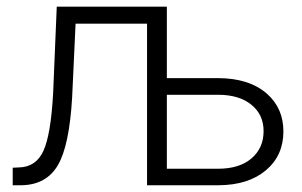

<svg xmlns="http://www.w3.org/2000/svg" viewBox="-20 -548 894 568"><path d="M473.6 -316.9H626Q717.8 -316.4 770 -270.5Q818.4 -227.5 818.4 -159.2Q818.4 -87.9 766.6 -44.2Q714.8 -0.5 627 0H415V-478H203.6L193.4 -259.8Q185.1 -116.7 151.1 -59.1Q117.2 -1.5 44.4 0H17.6V-51.8L36.1 -52.7Q86.4 -53.7 108.4 -101.6Q130.4 -149.4 137.2 -272.5L147.9 -528.3H473.6ZM473.6 -267.6V-48.8H625Q688 -48.8 723.9 -79.3Q759.8 -109.9 759.8 -160.2Q759.8 -208.5 724.1 -237.8Q688.5 -267.1 627.4 -267.6Z"/></svg>

Font: Roboto-Light
Style: Regular
Weight: 300
Designer: Google
Version: Version 2.137; 2017